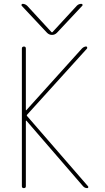

<svg xmlns="http://www.w3.org/2000/svg" viewBox="-20 -970 540 990"><path d="M116.2 -402.3 402.3 -719.7Q412.1 -729.5 423.8 -730.5Q427.7 -730.5 429.2 -726.6Q430.7 -722.7 428.7 -719.7L120.1 -378.9Q116.2 -375 120.1 -371.1L433.6 -9.8Q436.5 -6.8 435.1 -3.4Q433.6 0 429.7 0Q417 0 408.2 -9.8L116.2 -347.7H114.3Q113.3 -347.7 113.3 -346.7V-9.8Q113.3 0 103 0Q92.8 0 92.8 -9.8V-719.7Q92.8 -729.5 103 -730Q113.3 -730.5 113.3 -719.7V-402.3Q113.3 -401.4 114.3 -401.4ZM222.7 -800.8 91.8 -940.4Q89.8 -943.4 91.3 -946.8Q92.8 -950.2 96.7 -950.2Q109.4 -950.2 120.1 -940.4L246.1 -803.7H248H250L376 -940.4Q385.7 -950.2 399.4 -950.2Q403.3 -950.2 405.3 -946.8Q407.2 -943.4 404.3 -940.4L273.4 -800.8Q262.7 -790 248 -790Q233.4 -790 222.7 -800.8Z"/></svg>

Font: Rounded-X Mgen+ 2m thin
Style: Regular
Weight: 100
Designer: [Source Han Sans]
Ryoko NISHIZUKA  (kana & ideographs); Paul D. Hunt (Latin, Greek & Cyrillic); Wenlong ZHANG  (bopomofo
Version: Version 1.059.20150602